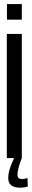

<svg xmlns="http://www.w3.org/2000/svg" viewBox="-20 -764 154 928"><path d="M13.6 -744.4H85.4V-668.8H13.6ZM12.9 0V-600H85.4V0ZM76.9 143.2Q63 143.2 49.9 139.5Q36.8 135.9 28.2 125.4Q19.8 114.9 19.8 95.4Q19.8 77.9 25.1 59.3Q30.4 40.6 37.2 24.7Q44.1 8.8 48 0H85.4Q81.4 9.1 76.5 23.9Q71.5 38.7 68.1 53.9Q64.6 69.1 64.6 80Q64.6 92 70.1 96.7Q75.5 101.4 85.2 101.4Q91.2 101.4 97 100.6Q102.8 99.7 107.2 98.2Q111.6 96.8 112.6 95.8L114.4 137.4Q113.2 138.2 107.6 139.6Q102 140.9 94 142.1Q86 143.2 76.9 143.2Z"/></svg>

Font: Anybody UltraCondensed Thin
Style: Regular
Weight: 100
Width: 1
Designer: Tyler Finck
Foundry: Etcetera Type Company
Version: Version 1.110